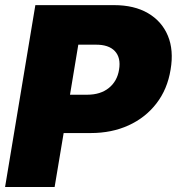

<svg xmlns="http://www.w3.org/2000/svg" viewBox="-31 -748 707 768"><path d="M-10.7 0 110.4 -727.5H424.8Q505.9 -727.5 561 -695.3Q616.2 -663.1 640.4 -605.2Q664.6 -547.4 651.4 -469.7Q638.7 -391.1 594.7 -334.2Q550.8 -277.3 483.4 -246.6Q416 -215.8 332 -215.8H223.6L187.5 0ZM351.6 -569.3H282.2L249 -369.1H317.4Q371.1 -369.1 404.5 -396.2Q438 -423.3 445.3 -469.7Q453.1 -517.1 428.5 -543.5Q403.8 -569.8 351.6 -569.3Z"/></svg>

Font: Inter Tight Black
Style: Italic
Weight: 900
Italic angle: -9.39999°
Designer: Rasmus Andersson
Foundry: rsms
Version: Version 3.004; ttfautohint (v1.8.4.7-5d5b)